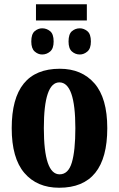

<svg xmlns="http://www.w3.org/2000/svg" viewBox="-20 -872 559 902"><path d="M258 10Q484 10 484 -270Q484 -411 424 -480Q364 -549 261 -549Q35 -549 35 -270Q35 -129 94.5 -59.5Q154 10 258 10ZM260 -53Q186 -53 186 -270Q186 -485 259 -485Q334 -485 334 -270Q334 -164 317.5 -108.5Q301 -53 260 -53ZM149 -776H388V-852H149ZM178 -616Q199 -616 215.5 -630Q232 -644 232 -677Q232 -712 215.5 -725.5Q199 -739 178 -739Q159 -739 143 -725.5Q127 -712 127 -677Q127 -644 143 -630Q159 -616 178 -616ZM355 -616Q374 -616 390.5 -630Q407 -644 407 -677Q407 -712 390.5 -725.5Q374 -739 355 -739Q334 -739 318 -725.5Q302 -712 302 -677Q302 -644 318 -630Q334 -616 355 -616Z"/></svg>

Font: Noto Serif ExtraCondensed Extra
Style: Regular
Weight: 800
Width: 3
Designer: Monotype Design Team
Foundry: Monotype Imaging Inc.
Version: Version 1.002